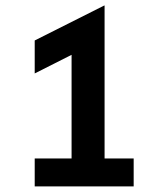

<svg xmlns="http://www.w3.org/2000/svg" viewBox="-20 -667 561 687"><path d="M104.2 0V-100H236.1V-470.8L104.2 -404.2V-522.2L352.8 -647.2H354.2V-100H458.3V0Z"/></svg>

Font: Afacad Flux
Style: Bold
Weight: 700
Designer: Kristian Moeller
Foundry: Dicotype
Version: Version 1.100